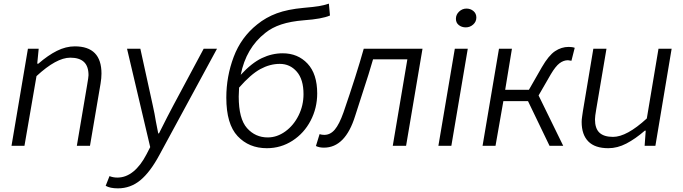

<svg xmlns="http://www.w3.org/2000/svg" viewBox="-20 -799 3741 1052"><path d="M133 -532H192L184 -450H190Q243 -496 292 -520.5Q341 -545 390 -545Q536 -545 536 -396Q536 -371 531 -341L473 0H401L457 -331Q465 -377 465 -387Q465 -436 440 -459.5Q415 -483 365 -483Q289 -483 180 -382L114 0H43Z M559 219 580 166Q600 174 623 174Q670 174 710.5 141Q751 108 783 46L803 7L676 -532H749L817 -222Q828 -173 834 -134L847 -68H851Q903 -172 930 -222L1096 -532H1169L854 49Q803 144 749 188.5Q695 233 626 233Q583 233 559 219Z M1220 -264Q1220 -380 1260.5 -487.5Q1301 -595 1389 -665Q1437 -704 1496.5 -726Q1556 -748 1644 -756Q1701 -761 1728 -765.5Q1755 -770 1782 -779L1788 -714Q1744 -695 1646 -688Q1572 -682 1521 -665Q1470 -648 1434 -619Q1328 -536 1299 -389Q1359 -454 1414.5 -480.5Q1470 -507 1529 -507Q1612 -507 1665 -450.5Q1718 -394 1718 -287Q1718 -207 1682 -138Q1646 -69 1582.5 -28Q1519 13 1442 13Q1344 13 1282 -53Q1220 -119 1220 -264ZM1447 -46Q1498 -46 1543.5 -79Q1589 -112 1616 -166.5Q1643 -221 1643 -283Q1643 -364 1606 -406.5Q1569 -449 1513 -449Q1459 -449 1406.5 -420.5Q1354 -392 1290 -319L1288 -270Q1288 -148 1333.5 -97Q1379 -46 1447 -46Z M1711 1 1731 -64Q1743 -60 1757 -60Q1790 -60 1814.5 -89Q1839 -118 1862 -183Q1934 -392 1973 -532H2295L2205 0H2132L2212 -474H2024Q2004 -403 1965 -285Q1946 -225 1926 -164Q1872 10 1755 10Q1729 10 1711 1Z M2472 -532H2543L2453 0H2382ZM2478 -696Q2478 -719 2495.5 -735.5Q2513 -752 2536 -752Q2558 -752 2574 -738.5Q2590 -725 2590 -703Q2590 -680 2572.5 -664.5Q2555 -649 2532 -649Q2510 -649 2494 -661.5Q2478 -674 2478 -696Z M2714 -532H2785L2748 -307H2878L2949 -431Q2986 -495 3021 -518.5Q3056 -542 3096 -542Q3116 -542 3129 -537L3111 -466Q3093 -469 3092 -469Q3068 -469 3046 -452.5Q3024 -436 2998 -392L2931 -276L3066 0H2991L2873 -245H2738L2695 0H2624Z M3167 -131Q3167 -144 3169.5 -160Q3172 -176 3174 -191L3231 -532H3303L3247 -201Q3240 -161 3240 -145Q3240 -95 3264.5 -72Q3289 -49 3339 -49Q3414 -49 3524 -150L3588 -532H3660L3571 0H3512L3518 -83H3513Q3461 -38 3412 -12.5Q3363 13 3313 13Q3240 13 3203.5 -24Q3167 -61 3167 -131Z"/></svg>

Font: Nebula Sans Book
Style: Regular
Weight: 400
Italic angle: -9°
Designer: Paul D. Hunt for Adobe (as Source Sans)
Foundry: Nebula Entertainment & Broadcasting LLC
Version: Version 1.010